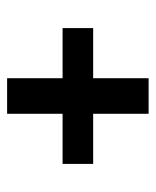

<svg xmlns="http://www.w3.org/2000/svg" viewBox="31 -610 438 540"><g transform="rotate(-90 250.0 -340.0)"><path d="M200 -141V-297H59V-383H200V-539H300V-383H441V-297H300V-141Z"/></g></svg>

Font: Moesevka
Style: Bold
Weight: 700
Monospace: yes
Designer: Belleve Invis
Foundry: Belleve Invis
Version: Version 32.5.0; ttfautohint (v1.8.4)